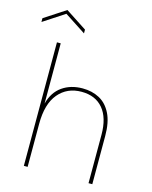

<svg xmlns="http://www.w3.org/2000/svg" viewBox="-160 -996 854 1081"><g transform="rotate(15 266.5 -455.5)"><path d="M86 -720H108V-369Q126 -438 175.5 -472.5Q225 -507 294 -507Q349 -507 392 -484Q435 -461 460 -411Q485 -361 485 -281V0H463V-282Q463 -381 418.5 -434Q374 -487 293 -487Q209 -487 158.5 -427Q108 -367 108 -251V0H86ZM220 -808 96 -889 -28 -808V-830L96 -911L220 -830Z"/></g></svg>

Font: Albert Sans Thin
Style: Regular
Weight: 250
Designer: Andreas Rasmussen
Foundry: a.Foundry
Version: Version 1.025